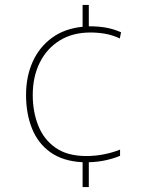

<svg xmlns="http://www.w3.org/2000/svg" viewBox="-20 -744 610 774"><path d="M338 -638Q378 -638 408 -632.5Q438 -627 468 -614L463 -589Q433 -603 403.5 -608Q374 -613 345 -613Q273 -613 221 -581Q169 -549 140.5 -492Q112 -435 112 -361Q112 -293 134.5 -237Q157 -181 204.5 -148Q252 -115 328 -115Q364 -115 399.5 -122Q435 -129 464 -141V-116Q441 -106 408.5 -98.5Q376 -91 338 -90V10H313V-90Q234 -94 183.5 -130Q133 -166 109 -226Q85 -286 85 -361Q85 -436 112 -495.5Q139 -555 190 -592Q241 -629 313 -636V-724H338Z"/></svg>

Font: Noto Sans Symbols Thin
Style: Regular
Weight: 250
Version: Version 2.002